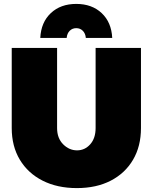

<svg xmlns="http://www.w3.org/2000/svg" viewBox="-20 -946 781 982"><path d="M272 -291Q272 -239 303 -208Q334 -177 374 -177Q414 -177 441.5 -208Q469 -239 469 -291V-701H701V-291Q701 -198 660.5 -129Q620 -60 546.5 -22Q473 16 373 16Q273 16 198 -22Q123 -60 81.5 -129Q40 -198 40 -291V-701H272ZM321 -752H186Q190 -832 240 -879Q290 -926 370 -926Q450 -926 500 -879Q550 -832 554 -752H419Q417 -775 403.5 -788.5Q390 -802 370 -802Q350 -802 336.5 -788.5Q323 -775 321 -752Z"/></svg>

Font: Alexandria Black
Style: Regular
Weight: 900
Designer: Mohamed Gaber
Foundry: Kief Type Foundry
Version: Version 5.100